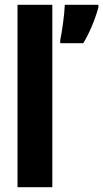

<svg xmlns="http://www.w3.org/2000/svg" viewBox="-20 -780 430 800"><path d="M198 0V-760H53V0ZM390 -749V-760H250C249 -722 238 -645 231 -613V-600H327C353 -643 376 -698 390 -749Z"/></svg>

Font: Noto Sans Devanagari ExtraCondensed ExtraBold
Style: Regular
Weight: 800
Width: 2
Designer: Jelle Bosma - Monotype Design Team
Foundry: Monotype Imaging Inc.
Version: Version 2.004